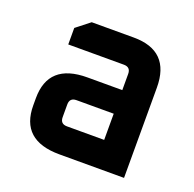

<svg xmlns="http://www.w3.org/2000/svg" viewBox="-81 -773 564 558"><g transform="rotate(20 201.5 -493.5)"><path d="M36 -405V-427Q36 -535 156 -535H264V-585Q264 -606 243 -606H71V-657L113 -690H243Q356 -690 356 -576V-297H156Q36 -297 36 -405ZM128 -402Q128 -381 149 -381H264V-462H149Q128 -462 128 -441Z"/></g></svg>

Font: Oxanium SemiBold
Style: Regular
Weight: 600
Designer: Severin Meyer
Version: Version 2.000